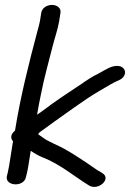

<svg xmlns="http://www.w3.org/2000/svg" viewBox="-20 -719 516 761"><path d="M143.6 -669 138 -634C136.6 -624.7 132.7 -612.2 128.2 -595.2C95 -469.6 61.8 -340.3 39.4 -200.9C25.1 -190.2 18.5 -172.2 31.6 -159.3L16 -61C14.8 -53.3 13 -44.6 10.7 -34.8L7 -19.8C7 -19.6 6.9 -19.3 6.9 -19C0.9 18.8 74.4 24.1 82.8 -16.9L86.3 -31.2C88.9 -42.1 90.9 -52 92.3 -61L101.8 -121.4C116.2 -111.5 132.2 -101.8 150.4 -94.7C218.2 -68.1 271.7 -21.7 332.9 16.2C368.9 38.5 424.2 -10.4 384.8 -33.4L363.3 -46.2C350.1 -54.6 337.1 -64.9 323 -74.1L280 -102C254.4 -118.6 223.7 -136.3 194.3 -149L167.1 -162.7C156.7 -167.9 145.5 -177.6 131.4 -186.7C134.8 -194.1 134.7 -193.1 154.6 -207.2C171.4 -219.1 186.2 -229.9 197.3 -238.3L271.7 -291.2C305.7 -315.3 342.3 -340.4 377.6 -360.7C405.9 -377 425.5 -390.2 453.4 -402.1C470.9 -409.6 482.1 -429.6 471.7 -444.9C456.5 -467.5 421.2 -454.9 410.3 -449.2L391.2 -439.2C382.7 -434.7 375.3 -429.6 368.8 -426.6C347.4 -416.7 322.7 -400.3 300.9 -385C250.3 -351.8 196.8 -316.3 148.8 -279.7L126.9 -264.2C127.1 -265.3 127.6 -268.3 127.9 -269.8C132 -296.2 137.7 -321.7 142.4 -345.7C154.9 -410.8 173.3 -474.8 188.9 -537.1C195.9 -564.9 209.7 -605.2 214.3 -634L219.8 -669C222.6 -686.6 206.6 -699.5 185.9 -699.5C164.4 -699.5 146.2 -685.7 143.6 -669Z"/></svg>

Font: CiSf OpenHand
Style: BdExtObl
Weight: 400
Foundry: Cannot Into Space Fonts
Version: Version 0.7892